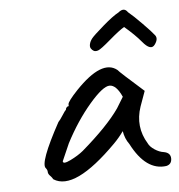

<svg xmlns="http://www.w3.org/2000/svg" viewBox="-44 -611 586 628"><g transform="rotate(-5 248.5 -297.5)"><path d="M367 -561Q386 -577 398 -559Q414 -546 442.5 -517Q471 -488 480 -476Q489 -464 476 -446Q462 -426 435 -459Q415 -483 381 -512Q364 -502 331.5 -474Q299 -446 290 -443Q281 -440 275.5 -443Q270 -446 266.5 -451.5Q263 -457 265 -466Q267 -475 274 -484Q281 -493 314.5 -522Q348 -551 367 -561ZM357 -285Q339 -325 317 -325Q295 -325 250 -272.5Q205 -220 168 -149L143 -92Q143 -81 168.5 -93.5Q194 -106 211 -120Q297 -194 335 -249ZM86 -74Q69 -91 140 -221Q146 -227 155.5 -242Q165 -257 168 -259Q168 -263 171 -266.5Q174 -270 178 -270V-276Q178 -285 211 -320Q299 -412 347 -374Q353 -366 430 -298L412 -248Q390 -183 425 -126Q430 -115 445 -105Q460 -95 475 -93Q497 -89 497 -70Q497 -51 479 -47Q412 -38 365 -129Q351 -148 347 -173Q332 -152 315 -135Q174 7 107 -36Q104 -42 97.5 -48.5Q91 -55 91 -61.5Q91 -68 86 -74Z"/></g></svg>

Font: Caveat
Style: Regular
Weight: 400
Designer: Pablo Impallari
Foundry: Creative Lab NY
Version: Version 1.096; ttfautohint (v1.3)